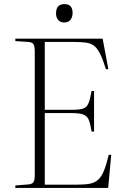

<svg xmlns="http://www.w3.org/2000/svg" viewBox="-20 -919 607 939"><path d="M55 0V-12L119 -17Q138 -19 144 -28.5Q150 -38 150 -63V-666Q150 -693 143.5 -703Q137 -713 117 -714L55 -718V-730H482L510 -580L498 -581Q483 -629 469.5 -656Q456 -683 439.5 -695.5Q423 -708 397.5 -711Q372 -714 333 -714H199V-382H333Q371 -382 388 -388.5Q405 -395 413 -414.5Q421 -434 428 -474H440V-275L428 -276Q422 -314 414 -333Q406 -352 387.5 -359Q369 -366 329 -366H199V-16H359Q395 -16 419 -20.5Q443 -25 459.5 -39.5Q476 -54 488 -83.5Q500 -113 512 -162H524L509 0ZM294 -809Q275 -809 264.5 -821.5Q254 -834 254 -853Q254 -899 295 -899Q335 -899 335 -856Q335 -836 325 -822.5Q315 -809 294 -809Z"/></svg>

Font: Display Extralight
Style: Regular
Weight: 200
Designer: Latin by Veronika Burian and Jose Scaglione. Greek by Irene Vlachou. Cyrillic by Vera Evstafieva.
Foundry: TypeTogether
Version: Version 3.002